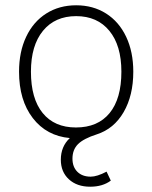

<svg xmlns="http://www.w3.org/2000/svg" viewBox="-20 -516 576 726"><path d="M254 84Q254 115 272.5 133.5Q291 152 323 152Q347 152 383 133L399 167Q368 190 321 190Q271 190 240.5 162Q210 134 210 88Q210 38 244 6Q156 -2 104 -69.5Q52 -137 52 -245Q52 -320 79 -377Q106 -434 155 -465Q204 -496 268 -496Q332 -496 381 -465Q430 -434 457 -377Q484 -320 484 -245Q484 -155 447.5 -92Q411 -29 346 -8Q296 8 275 29Q254 50 254 84ZM267 -34Q350 -34 394.5 -88.5Q439 -143 439 -245Q439 -344 393.5 -399.5Q348 -455 268 -455Q188 -455 142.5 -399.5Q97 -344 97 -245Q97 -143 141.5 -88.5Q186 -34 267 -34Z"/></svg>

Font: wassup Sans
Style: Light
Weight: 200
Version: Version 2.001